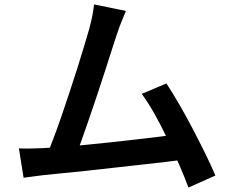

<svg xmlns="http://www.w3.org/2000/svg" viewBox="-20 -801 1040 863"><path d="M546 -752Q537 -730 526.5 -704.5Q516 -679 505 -646Q496 -619 482 -575Q468 -531 451 -478.5Q434 -426 415.5 -370.5Q397 -315 379 -263Q361 -211 346 -168.5Q331 -126 320 -101L188 -96Q201 -128 218.5 -174Q236 -220 255 -275Q274 -330 293 -387.5Q312 -445 329 -499Q346 -553 359.5 -598Q373 -643 381 -671Q391 -708 395.5 -732.5Q400 -757 403 -781ZM728 -426Q755 -385 786 -331.5Q817 -278 847.5 -219.5Q878 -161 904.5 -107Q931 -53 948 -12L827 42Q811 -2 786 -59.5Q761 -117 732.5 -177Q704 -237 674 -290Q644 -343 617 -379ZM170 -135Q205 -137 254.5 -140.5Q304 -144 361 -149.5Q418 -155 478 -161.5Q538 -168 595 -174.5Q652 -181 700.5 -187Q749 -193 783 -198L811 -84Q775 -79 723.5 -73Q672 -67 612.5 -60.5Q553 -54 491 -47Q429 -40 370 -33.5Q311 -27 261 -22.5Q211 -18 177 -14Q158 -12 134 -8.5Q110 -5 86 -2L65 -134Q90 -133 118.5 -133.5Q147 -134 170 -135Z"/></svg>

Font: Noto Sans JP Thin SemiBold
Style: Regular
Weight: 600
Version: Version 2.004-H2;hotconv 1.0.118;makeotfexe 2.5.65603